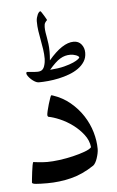

<svg xmlns="http://www.w3.org/2000/svg" viewBox="-46 -613 396 651"><g transform="rotate(-5 151.5 -287.5)"><path d="M269 -97.2Q269 -90.3 267.3 -82Q265.6 -73.7 262.9 -65.7Q260.3 -57.6 256.6 -51.3Q252.9 -44.9 249 -42Q209.5 -15.6 169.9 -5.9Q130.4 3.9 88.9 3.9Q64 3.9 50.5 2.7Q37.1 1.5 37.1 -2.9Q37.1 -4.4 38.3 -15.4Q39.6 -26.4 41 -38.8Q42.5 -51.3 44.4 -61.5Q46.4 -71.8 47.9 -71.8Q48.8 -71.8 54 -71Q59.1 -70.3 66.2 -69.6Q73.2 -68.8 81.1 -68.4Q88.9 -67.9 95.2 -67.9Q112.8 -67.9 136.7 -71Q160.6 -74.2 183.3 -79.6Q206.1 -85 223.9 -91.6Q241.7 -98.1 247.1 -105Q244.6 -128.4 229.2 -148.2Q213.9 -168 193.4 -183.1Q172.9 -198.2 150.6 -207.8Q128.4 -217.3 111.8 -220.2Q110.4 -221.2 109.6 -222.9Q108.9 -224.6 108.9 -226.1Q108.9 -230 111.3 -240.7Q113.8 -251.5 117.2 -262.9Q120.6 -274.4 123.8 -283.2Q127 -292 127.9 -292Q129.9 -292 132.8 -291Q166.5 -279.8 191.9 -258.5Q217.3 -237.3 234.4 -210.9Q251.5 -184.6 260.3 -154.8Q269 -125 269 -97.2ZM255.4 -425.8Q255.4 -408.7 247.1 -395.8Q238.8 -382.8 225.3 -373.3Q211.9 -363.8 194.3 -357.2Q176.8 -350.6 158.4 -346.7Q140.1 -342.8 122.1 -341.1Q104 -339.4 89.8 -339.4Q84 -339.4 77.1 -343.3Q70.3 -347.2 64.5 -352.5Q58.6 -357.9 54.4 -363.8Q50.3 -369.6 50.3 -373.5Q50.3 -377.9 54.2 -377.9Q59.6 -377.9 68.8 -376.7Q78.1 -375.5 87.9 -375.5Q98.1 -375.5 103.8 -379.6Q109.4 -383.8 112.3 -392.1Q114.7 -398.9 115.7 -406Q116.7 -413.1 116.7 -417Q116.7 -433.6 114.3 -449.5Q111.8 -465.3 108.9 -481.2Q106 -497.1 103.5 -512.9Q101.1 -528.8 101.1 -545.9Q101.1 -551.8 102.5 -557.6Q104 -563.5 106.2 -568.4Q108.4 -573.2 111.1 -576.2Q113.8 -579.1 116.2 -579.1Q117.2 -579.1 120.4 -574.2Q123.5 -569.3 127.2 -563.5Q130.9 -557.6 133.5 -552.7Q136.2 -547.9 136.2 -547.4Q132.3 -543.9 129.2 -539.1Q126 -534.2 126 -524.4Q126 -514.6 127.4 -505.9Q128.9 -497.1 130.6 -487.3Q132.3 -477.5 133.8 -466.1Q135.3 -454.6 135.3 -439.5Q135.3 -426.3 133.8 -410.2Q181.2 -466.3 219.2 -466.3Q236.3 -466.3 245.8 -454.3Q255.4 -442.4 255.4 -425.8ZM233.9 -411.1Q233.9 -413.6 231 -415.8Q228 -418 223.6 -419.7Q219.2 -421.4 213.9 -422.4Q208.5 -423.3 204.1 -423.3Q194.8 -423.3 186.5 -421.1Q178.2 -418.9 169.7 -413.8Q161.1 -408.7 151.9 -399.9Q142.6 -391.1 131.8 -378.4Q160.6 -380.4 180.2 -385.5Q199.7 -390.6 211.7 -396Q223.6 -401.4 228.8 -405.8Q233.9 -410.2 233.9 -411.1Z"/></g></svg>

Font: Scheherazade
Style: Regular
Weight: 400
Designer: SIL International
Foundry: SIL International
Version: Version 2.100 (build 932/914)